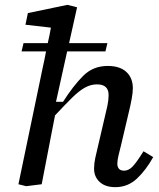

<svg xmlns="http://www.w3.org/2000/svg" viewBox="-20 -760 656 792"><path d="M88 8 56 0 156 -480Q160 -498 163.5 -515Q167 -532 170 -548H69L77 -582H177Q181 -598 184 -614Q187 -630 190 -646L85 -658L95 -706L258 -740L298 -730L265 -582H423L415 -548H257L211 -340H240Q282 -406 323 -447Q364 -488 424 -488Q475 -488 501.5 -463Q528 -438 528 -396Q528 -378 523 -351Q518 -324 512 -300L480 -164Q474 -140 469 -119.5Q464 -99 464 -84Q464 -72 470.5 -64Q477 -56 492 -56Q510 -56 526 -72Q542 -88 572 -136L612 -112Q582 -58 544.5 -23Q507 12 456 12Q414 12 391 -9.5Q368 -31 368 -64Q368 -85 373 -108.5Q378 -132 384 -156L412 -276Q418 -300 423 -323.5Q428 -347 428 -368Q428 -412 380 -412Q355 -412 331 -399Q307 -386 278 -357.5Q249 -329 207 -284L191 -202Q181 -152 171.5 -101Q162 -50 152 0Z"/></svg>

Font: Source Serif 4 Caption
Style: Italic
Weight: 400
Italic angle: -12°
Designer: Frank Grießhammer
Foundry: Adobe Systems Incorporated
Version: Version 4.004;hotconv 1.0.117;makeotfexe 2.5.65602